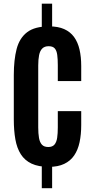

<svg xmlns="http://www.w3.org/2000/svg" viewBox="-20 -882 454 1025"><path d="M203.1 -737.8V-862.3H258.3V-736.8ZM203.1 122.6V-2H258.3V122.6ZM241.2 8.8Q185.1 8.8 148.4 -8.5Q111.8 -25.9 91.1 -58.6Q70.3 -91.3 62 -138.2Q53.7 -185.1 53.7 -244.1V-481.4Q53.7 -562.5 68.8 -620.6Q84 -678.7 124.8 -710Q165.5 -741.2 242.7 -741.2Q290 -741.2 322.8 -726.6Q355.5 -711.9 375.5 -684.3Q395.5 -656.7 404.5 -617.7Q413.6 -578.6 413.6 -529.8V-449.2H288.6V-534.2Q288.6 -565.9 285.6 -588.6Q282.7 -611.3 272.5 -623.3Q262.2 -635.3 239.7 -635.3Q217.8 -635.3 205.6 -623Q193.4 -610.8 188.7 -587.6Q184.1 -564.5 184.1 -532.2V-202.1Q184.1 -168.9 188.2 -145.5Q192.4 -122.1 203.9 -109.6Q215.3 -97.2 237.8 -97.2Q259.8 -97.2 270.8 -110.1Q281.7 -123 285.2 -146.5Q288.6 -169.9 288.6 -201.7V-288.6H413.6V-214.4Q413.6 -164.1 404.8 -122.8Q396 -81.5 376 -52.2Q356 -22.9 322.8 -7.1Q289.6 8.8 241.2 8.8Z"/></svg>

Font: Antonio
Style: Bold
Weight: 700
Designer: Vernon Adams
Foundry: Vernon Adams
Version: Version 1.002